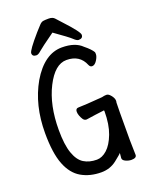

<svg xmlns="http://www.w3.org/2000/svg" viewBox="-168 -981 836 1088"><g transform="rotate(-20 250.0 -437.5)"><path d="M250 23Q182 23 130.5 -6.5Q79 -36 52 -105Q25 -174 25 -295Q25 -463 97 -589Q174 -719 280 -719Q360 -719 400 -679Q436 -650 448 -629L449 -618Q449 -602 435.5 -581Q422 -560 406 -560Q394 -560 388 -574Q360 -643 280 -643Q210 -643 157 -538.5Q104 -434 104 -285Q104 -196 122 -144.5Q140 -93 172.5 -73Q205 -53 250 -53Q282 -53 312 -80Q342 -107 363 -162Q384 -217 384 -296L383 -302Q332 -296 273 -287Q260 -287 252.5 -298Q245 -309 240 -322.5Q235 -336 235 -347Q235 -367 253 -367Q286 -367 398 -376Q413 -380 425 -380Q435 -380 444.5 -371Q454 -362 460 -351Q466 -340 466 -331Q466 -324 464.5 -319.5Q463 -315 463 -94L465 -4Q465 15 434 15Q417 15 399.5 7Q382 -1 382 -14L385 -45Q383 -40 343 -8.5Q303 23 250 23ZM131 -726Q106 -726 106 -747Q106 -764 179 -848Q198 -869 209.5 -881.5Q221 -894 232 -896Q243 -898 266 -898Q290 -898 301.5 -884.5Q313 -871 331 -852Q411 -766 411 -748Q411 -726 385 -726Q374 -726 357 -742.5Q340 -759 259 -816Q175 -756 158.5 -741Q142 -726 131 -726Z"/></g></svg>

Font: LXGW WenKai Mono Medium
Style: Regular
Weight: 500
Monospace: yes
Designer: LXGW / Fontworks Inc.
Foundry: LXGW / Fontworks Inc.
Version: Version 1.520; June 14, 2025